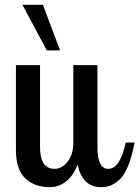

<svg xmlns="http://www.w3.org/2000/svg" viewBox="-20 -770 578 796"><path d="M46 -149V-500H146V-160Q146 -70 206 -70Q237 -70 260.5 -100Q284 -130 284 -179V-500H384V-160Q384 -70 429 -70Q478 -70 501 -179H538Q527 -120 510.5 -80.5Q494 -41 473.5 -23.5Q453 -6 436 0Q419 6 399 6Q321 6 302 -88Q284 -41 253.5 -17.5Q223 6 187 6Q123 6 84.5 -31Q46 -68 46 -149ZM73 -750H158L229 -561H174Z"/></svg>

Font: Lobster Two
Style: Regular
Weight: 400
Designer: Pablo Impallari
Foundry: Pablo Impallari. www.impallari.com
Version: Version 1.006